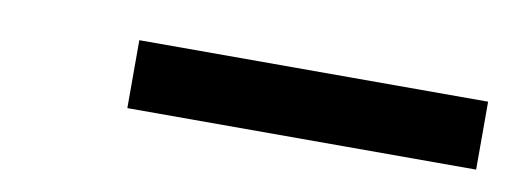

<svg xmlns="http://www.w3.org/2000/svg" viewBox="-26 -773 552 206"><g transform="rotate(10 250.0 -670.0)"><path d="M115 -633V-707H495V-633Z"/></g></svg>

Font: Iosevka Semibold
Style: Italic
Weight: 600
Italic angle: -9°
Monospace: yes
Designer: Belleve Invis
Foundry: Belleve Invis
Version: Version 32.5.0; ttfautohint (v1.8.4)